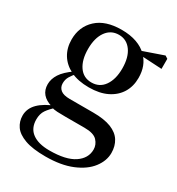

<svg xmlns="http://www.w3.org/2000/svg" viewBox="-189 -663 961 1041"><g transform="rotate(30 292.0 -142.0)"><path d="M252 259Q171 259 123 241.5Q75 224 54.5 194.5Q34 165 34 128Q34 84 68 50Q102 16 169 -9L173 -1Q141 27 125 50.5Q109 74 109 109Q109 164 147 192Q185 220 254 220Q357 220 408.5 185.5Q460 151 460 96Q460 66 438 42Q416 18 358 18H239Q208 18 187 17Q166 16 147 10V7Q67 -16 67 -87Q67 -120 87.5 -152Q108 -184 158 -219V-228L179 -218Q156 -192 145.5 -173.5Q135 -155 135 -132Q135 -107 153 -92Q171 -77 211 -77H358Q427 -77 470 -60Q513 -43 533 -11Q553 21 553 64Q553 113 518.5 158Q484 203 416.5 231Q349 259 252 259ZM268 -183Q200 -183 153.5 -206Q107 -229 82.5 -269Q58 -309 58 -362Q58 -442 112.5 -492.5Q167 -543 268 -543Q322 -543 362.5 -528.5Q403 -514 428 -488L431 -485Q477 -439 477 -362Q477 -309 452.5 -269Q428 -229 381.5 -206Q335 -183 268 -183ZM267 -213Q318 -213 346.5 -254Q375 -295 375 -362Q375 -432 346 -472Q317 -512 269 -512Q219 -512 190 -471.5Q161 -431 161 -362Q161 -294 189 -253.5Q217 -213 267 -213ZM396 -476V-492H402L543 -541L560 -530V-467Z"/></g></svg>

Font: Noto Serif TC ExtraLight SemiBold
Style: Regular
Weight: 600
Version: Version 2.003-H1;hotconv 1.1.1;makeotfexe 2.6.0